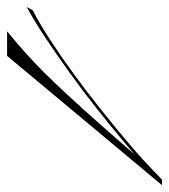

<svg xmlns="http://www.w3.org/2000/svg" viewBox="-11 -502 488 555"><g transform="rotate(90 233.5 -224.0)"><path d="M-24 -57 -15 -74Q24 -94 71.5 -125Q119 -156 169 -192.5Q219 -229 266 -266.5Q313 -304 352 -336.5Q391 -369 416.5 -392.5Q442 -416 449 -423L456 -418Q451 -410 424 -387Q397 -364 357 -330.5Q317 -297 268.5 -258.5Q220 -220 168 -182.5Q116 -145 66.5 -112Q17 -79 -24 -57ZM475 -448H491L117 0H46Q80 -28 107.5 -52.5Q135 -77 163.5 -105.5Q192 -134 230 -175Q268 -216 320.5 -275.5Q373 -335 449 -423Z"/></g></svg>

Font: Ballet 24pt
Style: Regular
Weight: 400
Designer: Maximiliano R. Sproviero
Foundry: Omnibus-Type
Version: Version 1.100